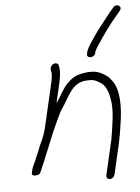

<svg xmlns="http://www.w3.org/2000/svg" viewBox="-54 -771 614 841"><g transform="rotate(-5 253.5 -351.0)"><path d="M378.7 -527 380.3 -534 384.6 -544C386.8 -548 390.3 -553.5 394.9 -560.5C423.9 -604.5 458.4 -653.8 492.8 -692L501.1 -702C518.6 -721.5 491.8 -739.2 475.5 -721L467.1 -711C460.9 -704.3 454.9 -697 449.1 -689C427.8 -661.6 400.8 -629.2 381.5 -600C368.3 -579.9 352.9 -560.6 345.2 -538L343.6 -531C335.1 -508.4 370.2 -504.3 378.7 -527ZM395.3 27C405.5 27 414.5 19.4 416.9 9L446.2 -118C448.4 -127.3 450.4 -137.3 452.2 -148C456.6 -167.4 459.2 -190.3 462.3 -209C474.4 -283.2 474.7 -359.2 443.3 -400L431 -416C415.7 -428.8 388 -448 359.4 -448H343.4C337.4 -448 329.5 -447 319.7 -445C287 -440.8 266.7 -427.1 247 -407C228.7 -388.4 215 -361.6 199.8 -337L191 -325L210 -407C215.5 -431.2 219.5 -457.1 217.7 -475L215.4 -487C215.2 -491.7 212.9 -495 208.7 -497C194 -504 177.6 -488.8 178.4 -474L180.7 -462C183 -448 178.3 -425.6 173.7 -406L132.6 -228C126.7 -202.3 117.5 -176.3 107 -156C97.9 -137 92.4 -117.4 82.9 -99L75.7 -81C69.1 -67.3 62.8 -55.4 59.9 -43L56.5 -28C52.8 -12 89.2 -15.3 93 -26C117.4 -79.9 141.9 -144.2 164.9 -199C173.4 -217.1 201.7 -282.7 212.8 -298C247.3 -345.2 264.6 -412 335.1 -412H351.1C368.4 -412 392.1 -396.1 401.6 -388C419.5 -368.9 427 -340.5 431 -309.5C436.9 -263.3 426 -203.9 416.7 -146L380.9 9C378.5 19.4 385.1 27 395.3 27Z"/></g></svg>

Font: HoneyBee
Style: LitIt
Weight: 300
Foundry: Cannot Into Space Fonts
Version: Version 0.89